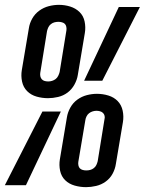

<svg xmlns="http://www.w3.org/2000/svg" viewBox="-44 -764 597 792"><path d="M154 -359Q130 -359 107 -365.5Q84 -372 68 -388Q52 -404 47 -427.5Q42 -451 46 -475L75 -647Q78 -668 89 -687.5Q100 -707 118 -720Q136 -733 157 -738.5Q178 -744 199 -744Q223 -744 245.5 -737Q268 -730 284 -714.5Q300 -699 305 -675.5Q310 -652 306 -628L277 -455Q274 -435 263 -415Q252 -395 234.5 -382Q217 -369 195.5 -364Q174 -359 154 -359ZM378 -431H303L446 -735H533ZM155 -428Q163 -428 171 -430.5Q179 -433 185.5 -438Q192 -443 196 -451Q200 -459 202 -467L230 -639Q231 -646 229.5 -653.5Q228 -661 223.5 -665.5Q219 -670 211.5 -672Q204 -674 197 -674Q197 -674 197 -674Q197 -674 197 -674Q189 -674 181 -672Q173 -670 166 -664.5Q159 -659 155.5 -651.5Q152 -644 150 -636L122 -463Q121 -456 122.5 -449Q124 -442 128.5 -437Q133 -432 140 -430Q147 -428 155 -428ZM311 8Q287 8 264 1.5Q241 -5 225 -20.5Q209 -36 204 -59.5Q199 -83 203 -107L232 -280Q235 -300 246 -320Q257 -340 275 -353Q293 -366 314 -371.5Q335 -377 356 -377Q380 -377 403 -370Q426 -363 441.5 -347Q457 -331 462 -307.5Q467 -284 463 -260L434 -88Q431 -67 420.5 -47.5Q410 -28 392 -15Q374 -2 352.5 3Q331 8 311 8ZM312 -61Q320 -61 328 -63Q336 -65 343 -70.5Q350 -76 353.5 -83.5Q357 -91 359 -99L387 -272Q389 -279 387.5 -286Q386 -293 381 -298Q376 -303 368.5 -305Q361 -307 354 -307Q354 -307 354 -307Q354 -307 354 -307Q346 -307 338 -304.5Q330 -302 323.5 -297Q317 -292 313 -284Q309 -276 308 -268L279 -96Q278 -89 279.5 -81.5Q281 -74 285.5 -69.5Q290 -65 297 -63Q304 -61 312 -61ZM-24 0 131 -304H207L63 0Z"/></svg>

Font: Iosevka Curly Oblique
Style: Regular
Weight: 400
Italic angle: -9°
Monospace: yes
Designer: Belleve Invis
Foundry: Belleve Invis
Version: Version 11.1.0; ttfautohint (v1.8.3)